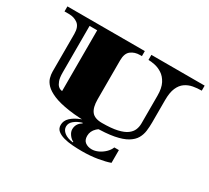

<svg xmlns="http://www.w3.org/2000/svg" viewBox="-164 -923 1546 1420"><g transform="rotate(30 608.5 -213.0)"><path d="M652 22Q522 22 437 9.5Q352 -3 301.5 -24.5Q251 -46 226 -72Q201 -98 193.5 -125.5Q186 -153 186 -177V-499Q186 -559 154.5 -583Q123 -607 78 -607H40V-650H701V-607H685Q640 -607 608.5 -583Q577 -559 577 -499V-167Q577 -97 603 -64Q629 -31 692 -31Q772 -31 822 -42.5Q872 -54 899 -74Q926 -94 936.5 -119.5Q947 -145 947 -174V-411Q947 -476 926.5 -515Q906 -554 875 -574Q844 -594 812 -600.5Q780 -607 757 -607V-650H1212V-607Q1175 -607 1139.5 -600.5Q1104 -594 1075 -574Q1046 -554 1029 -515Q1012 -476 1012 -411V-220Q1012 -183 1007.5 -147.5Q1003 -112 985.5 -81.5Q968 -51 929.5 -27.5Q891 -4 823.5 9Q756 22 652 22ZM319 -88V-607H254Q254 -607 254 -578Q254 -549 254 -503Q254 -457 254 -403Q254 -349 254 -298Q254 -247 254 -210Q254 -164 263.5 -139Q273 -114 285 -103Q297 -92 307.5 -90Q318 -88 319 -88ZM668 224Q628 224 586.5 221Q545 218 511 208.5Q477 199 456 181.5Q435 164 435 134Q435 97 464 69.5Q493 42 542 23Q591 4 651.5 -7Q712 -18 776 -22V-6Q710 4 677.5 34.5Q645 65 645 106Q645 143 668 159.5Q691 176 723 176Q750 176 778 163Q806 150 829 128Q852 106 862 80H901V189Q863 203 801 213.5Q739 224 668 224ZM577 201 579 196Q558 187 541.5 164Q525 141 525 119Q525 70 570 44L567 39Q528 51 501.5 72.5Q475 94 475 124Q475 152 501.5 173.5Q528 195 577 201Z"/></g></svg>

Font: Diplomata
Style: Regular
Weight: 400
Designer: Eduardo Rodriguez Tunni
Foundry: Eduardo Rodriguez Tunni
Version: Version 1.002; ttfautohint (v1.8.4.7-5d5b);gftools[0.9.23]